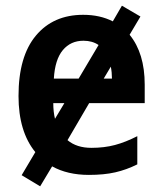

<svg xmlns="http://www.w3.org/2000/svg" viewBox="-20 -604 570 674"><path d="M121 50 56 11 104 -70Q45 -142 45 -267Q45 -406 106 -479Q167 -552 272 -552Q331 -552 376 -529L408 -584L473 -546L435 -482Q488 -417 488 -307V-242H293L217 -112Q249 -85 301 -85Q346 -85 383.5 -95Q421 -105 462 -126V-27Q424 -8 384.5 1Q345 10 292 10Q217 10 163 -20ZM273 -461Q228 -461 200.5 -428Q173 -395 169 -328H256L326 -446Q304 -461 273 -461ZM373 -328Q373 -350 369 -370L344 -328ZM167 -242Q167 -212 173 -187L206 -242Z"/></svg>

Font: Noto Sans SemiCondensed SemiBold
Style: Regular
Weight: 600
Width: 4
Designer: Monotype Design Team
Foundry: Monotype Imaging Inc.
Version: Version 2.013; ttfautohint (v1.8.4.7-5d5b)